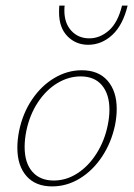

<svg xmlns="http://www.w3.org/2000/svg" viewBox="-20 -663 479 686"><path d="M191 -619Q191 -635 192 -643H211Q210 -637 210 -625Q210 -580 235 -553Q260 -526 299 -526Q337 -526 369 -554Q401 -582 416 -643H436Q419 -573 381 -538Q343 -503 295 -503Q251 -503 221 -533.5Q191 -564 191 -619ZM42 -135Q42 -163 48 -194Q61 -258 94.5 -307.5Q128 -357 174.5 -384.5Q221 -412 272 -412Q332 -412 364.5 -374.5Q397 -337 397 -274Q397 -246 391 -216Q378 -154 345 -104Q312 -54 265.5 -25.5Q219 3 166 3Q107 3 74.5 -34Q42 -71 42 -135ZM365 -216Q371 -245 371 -271Q371 -326 344.5 -358Q318 -390 268 -390Q225 -390 185 -366Q145 -342 115.5 -297.5Q86 -253 74 -195Q68 -165 68 -138Q68 -81 95.5 -49.5Q123 -18 172 -18Q217 -18 257 -44Q297 -70 325.5 -115.5Q354 -161 365 -216Z"/></svg>

Font: Ysabeau Infant Extralight
Style: Italic
Weight: 200
Italic angle: -12°
Designer: Christian Thalmann (Catharsis Fonts)
Version: Version 0.003